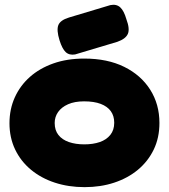

<svg xmlns="http://www.w3.org/2000/svg" viewBox="-20 -752 695 790"><path d="M328 18Q262 18 205.5 -0.5Q149 -19 107 -54Q65 -89 42 -137.5Q19 -186 19 -245Q19 -303 41 -351.5Q63 -400 103 -435.5Q143 -471 199.5 -491Q256 -511 327 -511Q422 -511 491 -477Q560 -443 598 -383Q636 -323 636 -246Q636 -185 612.5 -136.5Q589 -88 547.5 -53.5Q506 -19 450 -0.5Q394 18 328 18ZM327 -158Q363 -158 390.5 -167.5Q418 -177 434 -197Q450 -217 450 -247Q450 -275 436 -294.5Q422 -314 394.5 -324.5Q367 -335 326 -335Q287 -335 260 -323Q233 -311 219 -291Q205 -271 205 -246Q205 -216 220.5 -196.5Q236 -177 263.5 -167.5Q291 -158 327 -158ZM289 -528Q265 -524 250.5 -537.5Q236 -551 225 -586Q212 -628 220 -648.5Q228 -669 264 -680L434 -731Q459 -736 474.5 -722Q490 -708 500 -673Q515 -633 506 -612.5Q497 -592 463 -580Z"/></svg>

Font: Fredoka SemiExpanded
Style: Bold
Weight: 700
Width: 6
Designer: Ben Nathan
Foundry: Milena B. Brandão, Ben Nathan
Version: Version 2.001